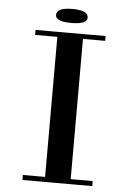

<svg xmlns="http://www.w3.org/2000/svg" viewBox="-59 -913 647 956"><g transform="rotate(5 265.0 -435.0)"><path d="M329 0H201V-750H329ZM439 -25V0H307V-25ZM223 0H90V-25H223ZM90 -725V-750H228V-725ZM440 -750V-726H307V-750ZM343 -833Q343 -870 264 -870Q185 -870 185 -833Q185 -800 264 -800Q343 -800 343 -833Z"/></g></svg>

Font: Solide Mirage
Style: Etroit
Weight: 400
Designer: Jérémy Landes
Foundry: Velvetyne Type Foundry
Version: Version 1.1